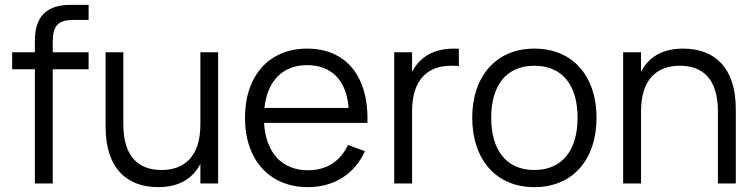

<svg xmlns="http://www.w3.org/2000/svg" viewBox="-20 -755 3108 790"><path d="M123.5 -470V0H197V-470H344.5V-540H197V-584.5C197 -649 220 -673 281.5 -673H344.5V-735H269.5C172 -735 123.5 -686.5 123.5 -589V-540H30V-470Z M487.5 -540H414.5V-233.5C414.5 -62.5 501.5 15 631.5 15C730 15 779.5 -32.5 804.5 -80.5V0H877.5V-540H804.5V-243.5C804.5 -109 737 -55.5 644.5 -55.5C551 -55.5 487.5 -109.5 487.5 -243.5Z M1246.5 -54.5C1140.5 -54.5 1073.5 -126.5 1066.5 -249.5H1492C1497.5 -439.5 1405.5 -555 1243.5 -555C1088 -555 988 -444.5 988 -270C988 -96.5 1090 15 1246.5 15C1354 15 1438.5 -38 1481.5 -133L1412 -158.5C1380 -92.5 1327 -54.5 1246.5 -54.5ZM1068 -311C1080 -422.5 1143.5 -487 1243.5 -487C1344.5 -487 1405.5 -424 1414.5 -311Z M1868 -554.5C1861 -555 1855 -555 1848 -555C1749.5 -555 1700.5 -507.5 1675.5 -459.5V-540H1602V0H1675.5V-296.5C1675.5 -431 1743 -484.5 1835.5 -484.5C1848 -484.5 1858.5 -484.5 1868 -482.5Z M2178.5 15C2338.5 15 2434.5 -100.5 2434.5 -270.5C2434.5 -438 2340 -555 2178.5 -555C2020.5 -555 1923 -440 1923 -270.5C1923 -102.5 2018 15 2178.5 15ZM2178.5 -55.5C2062.5 -55.5 2001 -139 2001 -270.5C2001 -399 2059.5 -484.5 2178.5 -484.5C2296 -484.5 2356.5 -402 2356.5 -270.5C2356.5 -141 2296.5 -55.5 2178.5 -55.5Z M2934 0H3007.5V-306.5C3007.5 -477.5 2920 -555 2790 -555C2691.5 -555 2642 -507.5 2617.5 -459.5V-540H2544V0H2617.5V-296.5C2617.5 -431 2685 -484.5 2777.5 -484.5C2871 -484.5 2934 -430.5 2934 -296.5Z"/></svg>

Font: Vela Sans
Style: Regular
Weight: 400
Designer: Principal design: Mikhail Sharanda - project Manrope.
Design modification: Ravid Balaliev
Foundry: Mikhail Sharanda
Version: Version 1.001